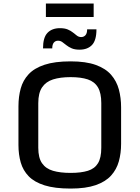

<svg xmlns="http://www.w3.org/2000/svg" viewBox="-20 -1076 805 1107"><path d="M387.2 11.2Q295.9 11.2 237.1 -7.3Q178.2 -25.9 145.5 -59.6Q112.8 -93.3 99.6 -139.2Q86.4 -185.1 86.4 -239.7V-462.9Q86.4 -518.6 99.4 -565.7Q112.3 -612.8 145 -647.9Q177.7 -683.1 236.6 -702.6Q295.4 -722.2 387.2 -722.2Q475.1 -722.2 532 -701.7Q588.9 -681.2 620.6 -644.8Q652.3 -608.4 665.3 -560.3Q678.2 -512.2 678.2 -456.5V-247.1Q678.2 -192.9 665.3 -146Q652.3 -99.1 620.4 -63.7Q588.4 -28.3 531.5 -8.5Q474.6 11.2 387.2 11.2ZM387.2 -79.1Q447.3 -79.1 486.6 -91.3Q525.9 -103.5 544.9 -134.8Q564 -166 564 -224.1V-481.4Q564 -539.6 544.7 -572.3Q525.4 -605 486.1 -618.2Q446.8 -631.3 387.2 -631.3Q327.6 -631.3 286.1 -618.2Q244.6 -605 222.7 -572.5Q200.7 -540 200.7 -481.4V-224.1Q200.7 -166 222.4 -134.8Q244.1 -103.5 285.6 -91.3Q327.1 -79.1 387.2 -79.1ZM438.5 -789.6Q411.1 -789.6 393.3 -797.4Q375.5 -805.2 362.8 -815.4Q350.1 -825.7 339.1 -833.5Q328.1 -841.3 314.5 -841.3Q299.8 -841.3 290.5 -830.6Q281.2 -819.8 281.2 -796.9H228Q228 -859.9 253.9 -886.7Q279.8 -913.6 325.7 -913.6Q353 -913.6 370.8 -906Q388.7 -898.4 401.1 -888.2Q413.6 -877.9 424.1 -870.1Q434.6 -862.3 448.2 -862.3Q462.9 -862.3 472.7 -873Q482.4 -883.8 482.4 -906.7H536.1Q536.1 -843.3 510.3 -816.4Q484.4 -789.6 438.5 -789.6ZM244.6 -978V-1055.7H520V-978Z"/></svg>

Font: Monda Medium
Style: Regular
Weight: 500
Designer: Vernon Adams
Foundry: Vernon Adams
Version: Version 2.200